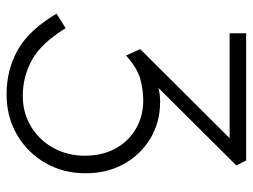

<svg xmlns="http://www.w3.org/2000/svg" viewBox="-110 -630 750 569"><g transform="rotate(90 264.5 -345.0)"><path d="M259 10Q186 10 127 -23.5Q68 -57 20 -138L63 -165Q108 -92 157.5 -65Q207 -38 264 -38Q314 -38 354.5 -62.5Q395 -87 418 -129Q441 -171 441 -222Q441 -273 420 -312Q399 -351 361.5 -373Q324 -395 277 -395Q247 -395 214.5 -386.5Q182 -378 144 -344L125 -386L389 -651H78V-700H455L470 -671L240 -440Q259 -445 281 -445Q342 -445 390 -416Q438 -387 465.5 -337.5Q493 -288 493 -224Q493 -158 462.5 -105Q432 -52 379 -21Q326 10 259 10Z"/></g></svg>

Font: Readex Pro ExtraLight
Style: Regular
Weight: 200
Designer: Bonnie Shaver-Troup, Thomas Jockin
Foundry: Lexend
Version: Version 1.203; ttfautohint (v1.8.3)